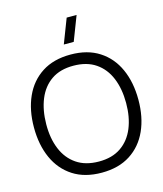

<svg xmlns="http://www.w3.org/2000/svg" viewBox="-138 -1061 1000 1178"><g transform="rotate(-15 361.5 -472.5)"><path d="M401.8 -805H338.8L398.5 -960H461.5ZM361.7 15Q254 15 180.1 -32.7Q106.2 -80.3 68.1 -164.8Q30 -249.3 30 -360Q30 -470.7 68.1 -555.2Q106.2 -639.7 180.1 -687.3Q254 -735 361.7 -735Q469.3 -735 543.2 -687.3Q617.2 -639.7 655.2 -555.2Q693.3 -470.7 693.3 -360Q693.3 -249.3 655.2 -164.8Q617.2 -80.3 543.2 -32.7Q469.3 15 361.7 15ZM361.7 -55.7Q446.2 -55.3 502.5 -94Q558.8 -132.7 587.1 -201.3Q615.3 -270 615.3 -360Q615.3 -450 587.1 -518.5Q558.8 -587 502.5 -625.5Q446.2 -664 361.7 -664.3Q277.2 -664.7 221.2 -626.2Q165.2 -587.7 136.9 -518.8Q108.7 -450 108 -360Q107.3 -270 135.6 -201.7Q163.8 -133.3 220.5 -94.7Q277.2 -56 361.7 -55.7Z"/></g></svg>

Font: Manrope ExtraLight
Style: Regular
Weight: 200
Designer: Mikhail Sharanda
Foundry: Mikhail Sharanda
Version: Version 4.505